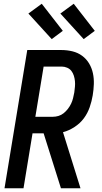

<svg xmlns="http://www.w3.org/2000/svg" viewBox="-20 -1001 540 1021"><path d="M4 0 125 -735H307Q337 -735 365.5 -728Q394 -721 416.5 -704.5Q439 -688 453.5 -664Q468 -640 474 -612Q480 -584 479 -554Q478 -524 473 -494Q468 -463 457 -431Q446 -399 426 -372Q406 -345 376 -325.5Q346 -306 315 -298L408 0H304L212 -292H153L105 0ZM168 -380H261Q276 -380 291 -384.5Q306 -389 318.5 -399Q331 -409 341 -422Q351 -435 358 -449.5Q365 -464 368.5 -479Q372 -494 375 -509Q377 -524 378.5 -539.5Q380 -555 378.5 -570Q377 -585 372.5 -599Q368 -613 359.5 -624Q351 -635 337 -641Q323 -647 308 -647H212ZM425 -793 301 -929 372 -981 484 -837ZM255 -793 131 -929 202 -981 314 -837Z"/></svg>

Font: Iosevka Semibold
Style: Italic
Weight: 600
Italic angle: -9°
Monospace: yes
Designer: Belleve Invis
Foundry: Belleve Invis
Version: Version 32.5.0; ttfautohint (v1.8.4)